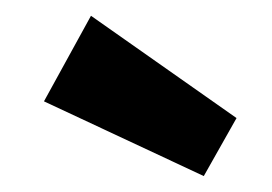

<svg xmlns="http://www.w3.org/2000/svg" viewBox="-20 -845 342 241"><path d="M94.2 -825.2 276.9 -696.8 235.8 -624 35.2 -717.8Z"/></svg>

Font: Fira Sans Compressed
Style: Bold
Weight: 700
Width: 1
Designer: Carrois Corporate & Edenspiekermann AG
Foundry: Carrois Corporate GbR & Edenspiekermann AG
Version: Version 4.203;PS 004.203;hotconv 1.0.88;makeotf.lib2.5.64775